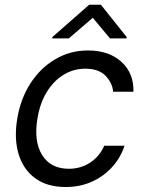

<svg xmlns="http://www.w3.org/2000/svg" viewBox="-20 -761 598 793"><path d="M251.4 11.4Q174.4 11.4 125.2 -24.9Q76 -61.1 56.8 -124.6Q37.6 -188.2 51.1 -269.9Q64.6 -353 105.8 -416.7Q147 -480.5 208.5 -516.5Q269.9 -552.6 343.8 -552.6Q429.7 -552.6 481.4 -505.7Q533 -458.8 531.2 -382.1H447.4Q443.9 -419.4 415.7 -448.3Q387.4 -477.3 332.4 -477.3Q283.4 -477.3 242.2 -451.9Q201 -426.5 172.9 -380.5Q144.9 -334.5 134.9 -272.7Q118.6 -177.9 153.9 -120.9Q189.3 -63.9 264.2 -63.9Q312.9 -63.9 351.9 -89.1Q391 -114.3 410.5 -159.1H494.3Q478.7 -110.8 444.2 -72.3Q409.8 -33.7 360.8 -11.2Q311.8 11.4 251.4 11.4ZM264 -602.3 363.2 -687.5 434.4 -602.3H502.6L503.1 -608L396.7 -741.5H348.4L196.3 -608L195.8 -602.3Z"/></svg>

Font: Inter UI
Style: Italic
Weight: 400
Italic angle: -9.39999°
Designer: Rasmus Andersson
Foundry: rsms
Version: 3.2;8d6f07862